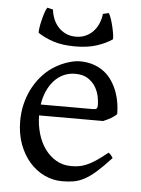

<svg xmlns="http://www.w3.org/2000/svg" viewBox="-51 -711 563 767"><g transform="rotate(5 231.0 -328.0)"><path d="M242.2 -417.5Q216.8 -417.5 195.6 -407.7Q174.3 -397.9 158 -380.1Q141.6 -362.3 130.6 -337.6Q119.6 -313 115.2 -283.2H324.2Q335.4 -283.2 339.1 -286.9Q342.8 -290.5 342.8 -300.8Q342.8 -314 339.1 -333.7Q335.4 -353.5 324.5 -372.3Q313.5 -391.1 293.7 -404.3Q273.9 -417.5 242.2 -417.5ZM422.9 -272Q414.1 -262.2 399.4 -253.9Q384.8 -245.6 369.1 -239.3H112.3Q112.8 -201.2 122.8 -166.7Q132.8 -132.3 151.6 -106.2Q170.4 -80.1 197 -64.5Q223.6 -48.8 256.8 -48.8Q272 -48.8 286.4 -50.8Q300.8 -52.7 317.4 -59.6Q334 -66.4 354.2 -79.6Q374.5 -92.8 401.9 -115.2Q408.2 -111.8 412.8 -105.5Q417.5 -99.1 419.9 -95.2Q387.2 -59.6 362.5 -37.8Q337.9 -16.1 316.2 -4.4Q294.4 7.3 273.2 11Q252 14.6 227.1 14.6Q189.5 14.6 155.5 -1.5Q121.6 -17.6 95.7 -47.1Q69.8 -76.7 54.4 -118.4Q39.1 -160.2 39.1 -211.9Q39.1 -244.6 46.4 -276.4Q53.7 -308.1 67.6 -336.4Q81.5 -364.7 101.6 -388.7Q121.6 -412.6 147 -430.2Q157.7 -437.5 171.1 -444.6Q184.6 -451.7 199.2 -457Q213.9 -462.4 228.3 -465.6Q242.7 -468.8 255.9 -468.8Q287.6 -468.8 312.5 -460Q337.4 -451.2 356 -436.3Q374.5 -421.4 387.2 -401.6Q399.9 -381.8 408 -359.9Q416 -337.9 419.4 -315.2Q422.9 -292.5 422.9 -272ZM231 -526.4Q179.7 -526.4 143.3 -538.6Q106.9 -550.8 82 -567.9Q81.1 -573.7 83.3 -588.4Q85.4 -603 89.4 -619.1Q93.3 -635.3 98.1 -649.9Q103 -664.6 107.9 -670.9L130.9 -665.5Q132.8 -646.5 140.1 -628.4Q147.5 -610.4 159.9 -596.4Q172.4 -582.5 190.2 -574Q208 -565.4 231 -565.4Q253.9 -565.4 271.7 -574Q289.6 -582.5 302 -596.4Q314.5 -610.4 321.8 -628.4Q329.1 -646.5 331.1 -665.5L354 -670.9Q358.9 -664.6 363.8 -649.9Q368.7 -635.3 372.6 -619.1Q376.5 -603 378.7 -588.4Q380.9 -573.7 379.9 -567.9Q355.5 -550.8 318.8 -538.6Q282.2 -526.4 231 -526.4Z"/></g></svg>

Font: Gentium Unicode
Style: Regular
Weight: 400
Version: Version 1.009